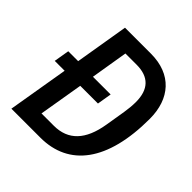

<svg xmlns="http://www.w3.org/2000/svg" viewBox="-187 -836 974 974"><g transform="rotate(45 300.0 -349.0)"><path d="M42 0H250C454 0 575 -156 575 -460C575 -604 494 -698 345 -698H159L111 -410H40L26 -327H97ZM167 -91 207 -329H334L347 -407H220L253 -607H333C421 -607 465 -561 465 -470C465 -446 462 -416 458 -392L440 -283C419 -156 359 -91 255 -91Z"/></g></svg>

Font: IBM Mono Medium
Style: Italic
Weight: 500
Italic angle: -9°
Monospace: yes
Designer: Mike Abbink, Paul van der Laan, Pieter van Rosmalen
Foundry: Bold Monday
Version: Version 2.3